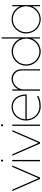

<svg xmlns="http://www.w3.org/2000/svg" viewBox="1550 -2406 870 4011"><g transform="rotate(-90 1985.5 -400.0)"><path d="M268 -32 29 -579H0L253 1H282L534 -579H505Z M650 -580H623V0H650ZM637 -815C625 -815 614 -805 614 -793C614 -781 625 -770 637 -770C649 -770 659 -781 659 -793C659 -805 649 -815 637 -815Z M1007 -32 768 -579H739L992 1H1021L1273 -579H1244Z M1389 -580H1362V0H1389ZM1376 -815C1364 -815 1353 -805 1353 -793C1353 -781 1364 -770 1376 -770C1388 -770 1398 -781 1398 -793C1398 -805 1388 -815 1376 -815Z M1561 -513C1505 -455 1473 -376 1473 -294C1473 -123 1599 15 1764 15C1929 15 1992 -41 1992 -41L1972 -62C1972 -62 1915 -12 1764 -12C1618 -12 1507 -129 1500 -278H2019C2019 -418 1968 -506 1899 -553C1857 -581 1809 -594 1760 -594C1687 -594 1613 -565 1561 -513ZM1992 -305H1499C1502 -376 1530 -444 1579 -494C1626 -541 1693 -568 1759 -568C1803 -568 1847 -557 1884 -531C1943 -491 1986 -418 1992 -305Z M2124 -452V-579H2098V0H2124V-347C2124 -377 2131 -405 2143 -432C2179 -510 2257 -567 2342 -567C2443 -567 2519 -488 2519 -387V0H2545V-387C2546 -503 2461 -594 2345 -594C2252 -594 2166 -535 2124 -452Z M3186 -414C3139 -520 3036 -593 2916 -593C2752 -593 2619 -457 2619 -289C2619 -121 2752 15 2916 15C3036 15 3139 -58 3186 -164V1H3212V-800H3186ZM2916 -566C3065 -566 3185 -442 3185 -289C3185 -136 3065 -12 2916 -12C2767 -12 2646 -136 2646 -289C2646 -442 2767 -566 2916 -566Z M3860 -164V1H3886V-580H3860V-415C3813 -521 3709 -594 3589 -594C3425 -594 3292 -457 3292 -289C3292 -121 3425 15 3589 15C3709 15 3813 -58 3860 -164ZM3860 -303V-276C3853 -128 3734 -10 3589 -10C3439 -10 3318 -135 3318 -289C3318 -443 3439 -568 3589 -568C3734 -568 3853 -451 3860 -303Z"/></g></svg>

Font: MintSans
Style: ExtraLight
Weight: 200
Version: Version 1.0